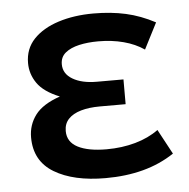

<svg xmlns="http://www.w3.org/2000/svg" viewBox="-44 -553 600 610"><g transform="rotate(-5 256.5 -248.0)"><path d="M269 15Q167 15 105.5 -22Q44 -59 44 -134.5Q44 -174.5 67.5 -205.8Q91 -237 146.5 -256Q96 -276.5 75.5 -306Q55 -335.5 55 -370.5Q55 -416 84.2 -446.8Q113.5 -477.5 163.5 -493.5Q213.5 -509.5 275.5 -509.5Q331.5 -509.5 378.5 -499Q425.5 -488.5 471.5 -464L429 -381Q400.5 -400.5 363.5 -410.2Q326.5 -420 283 -420Q249.5 -420 222 -413.8Q194.5 -407.5 178 -394Q161.5 -380.5 161.5 -357.5Q161.5 -327 190.8 -309.8Q220 -292.5 267.5 -292.5H352.5V-213.5H270.5Q235.5 -213.5 209.8 -206Q184 -198.5 169.8 -183.5Q155.5 -168.5 155.5 -145Q155.5 -110 188.5 -93Q221.5 -76 280 -76Q329 -76 371.8 -88Q414.5 -100 446 -123L488.5 -44Q443.5 -14 388.8 0.5Q334 15 269 15Z"/></g></svg>

Font: Geologica Roman
Style: Regular
Weight: 400
Designer: Sindre Bremnes, Frode Helland
Foundry: Monokrom Skriftforlag AS
Version: Version 1.010;gftools[0.9.28]